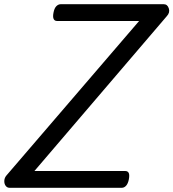

<svg xmlns="http://www.w3.org/2000/svg" viewBox="-65 -895 826 915"><path d="M-19 0Q-31 0 -38 -9.5Q-45 -19 -44.5 -33Q-44 -47 -35 -58L598 -795H207Q195 -795 190.5 -805Q186 -815 190 -835Q194 -856 203.5 -865.5Q213 -875 225 -875H715Q733 -875 739.5 -855Q746 -835 730 -818L99 -80H532Q544 -80 548.5 -70.5Q553 -61 549 -40Q545 -20 536 -10Q527 0 515 0Z"/></svg>

Font: Playwrite IS
Style: Regular
Weight: 400
Designer: Veronika Burian, José Scaglione
Foundry: TypeTogether
Version: Version 1.002